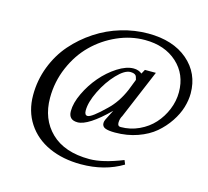

<svg xmlns="http://www.w3.org/2000/svg" viewBox="-100 -792 1001 924"><g transform="rotate(15 400.0 -330.0)"><path d="M377 16.1Q287.6 16.1 218 -15.4Q148.4 -46.9 109.1 -106.9Q69.8 -167 69.8 -246.6Q69.8 -320.8 95.9 -388.7Q122.1 -456.5 167 -508.1Q211.9 -559.6 270.3 -597.9Q328.6 -636.2 395.3 -656Q461.9 -675.8 529.3 -675.8Q653.3 -675.8 726.8 -612.8Q800.3 -549.8 800.3 -449.7Q800.3 -416 789.3 -379.4Q778.3 -342.8 753.7 -305.9Q729 -269 694.6 -239.7Q660.2 -210.4 608.6 -192.1Q557.1 -173.8 496.6 -173.8Q462.9 -173.8 447.3 -180.4Q431.6 -187 431.6 -204.1Q431.6 -211.9 436 -221.9Q440.4 -231.9 461.9 -272.9Q362.8 -174.8 309.6 -174.8Q265.1 -174.8 265.1 -218.8Q265.1 -259.3 288.6 -308.6Q312 -357.9 346.9 -398.7Q381.8 -439.5 425 -467.3Q468.3 -495.1 504.9 -495.1Q529.3 -495.1 546.4 -481L558.1 -502.4H612.8L510.7 -259.8Q501 -244.1 501 -224.1Q501 -206.5 516.1 -206.5Q564.5 -206.5 607.4 -226.6Q650.4 -246.6 679.9 -279.3Q709.5 -312 726.8 -354.2Q744.1 -396.5 744.1 -440.4Q744.1 -529.8 682.6 -585.7Q621.1 -641.6 522 -641.6Q451.7 -641.6 384.5 -611.8Q317.4 -582 265.9 -531.2Q214.4 -480.5 183.1 -407.7Q151.9 -335 151.9 -254.9Q151.9 -148.9 219.2 -83.7Q286.6 -18.6 410.6 -18.6Q477.1 -18.6 575.7 -58.1L584 -37.6Q495.1 16.1 377 16.1ZM348.6 -216.8Q368.7 -216.8 434.1 -280.8Q479 -323.2 507.3 -389.6L528.8 -444.8Q524.9 -462.4 520 -466.8Q512.2 -474.6 493.7 -474.6Q465.3 -474.6 427 -434.3Q388.7 -394 361.1 -337.9Q333.5 -281.7 333.5 -240.2Q333.5 -216.8 348.6 -216.8Z"/></g></svg>

Font: Elstob 8pt Medium
Style: Italic
Weight: 500
Italic angle: -20°
Designer: Peter S. Baker
Version: Version 1.015